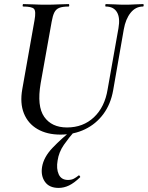

<svg xmlns="http://www.w3.org/2000/svg" viewBox="-20 -645 724 940"><path d="M560 -507Q569 -558 552.5 -585.5Q536 -613 498 -613Q495 -613 495.5 -619Q496 -625 498 -625Q520 -625 543 -623.5Q566 -622 593 -622Q617 -622 640 -623.5Q663 -625 680 -625Q684 -625 683.5 -619Q683 -613 680 -613Q644 -613 619.5 -582.5Q595 -552 586 -501L534 -203Q522 -135 486 -86.5Q450 -38 396 -12Q342 14 276 14Q210 14 163.5 -13Q117 -40 97 -90Q77 -140 89 -208L149 -546Q157 -590 146.5 -601.5Q136 -613 94 -613Q90 -613 91 -619Q92 -625 93 -625Q117 -625 145 -623.5Q173 -622 203 -622Q238 -622 266.5 -623.5Q295 -625 316 -625Q319 -625 319 -619Q319 -613 316 -613Q286 -613 270 -606.5Q254 -600 246 -584Q238 -568 233 -539L179 -237Q160 -125 196.5 -73Q233 -21 308 -21Q387 -21 440 -71Q493 -121 507 -208ZM267 275Q221 275 200 245Q179 215 186 172Q194 124 237.5 78.5Q281 33 340 -14L349 -7Q317 29 292.5 64.5Q268 100 262 141Q255 181 267.5 208.5Q280 236 313 236Q330 236 342 229.5Q354 223 365 214Q367 212 370.5 216.5Q374 221 372 223Q343 251 318 263Q293 275 267 275Z"/></svg>

Font: Cormorant Garamond Light SemiBold
Style: Italic
Weight: 600
Italic angle: -10°
Version: Version 4.001